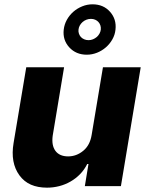

<svg xmlns="http://www.w3.org/2000/svg" viewBox="-20 -854 676 881"><path d="M42.3 -197.8 100.5 -545.5H274.1L221.9 -231.9Q218.8 -209.5 221.9 -191.9Q225.1 -174.4 234.2 -161.9Q243.3 -149.5 258 -142.9Q272.7 -136.4 292.6 -136.4Q331 -136.4 362.2 -162.3Q393.1 -187.9 400.6 -235.4L452.4 -545.5H625.7L534.8 0H369.3L386 -101.6H380.3Q367.2 -75.3 347.5 -55Q327.8 -34.8 303.6 -21Q279.5 -7.1 252 0Q224.4 7.1 195.7 7.1Q153.4 7.1 121.8 -6.7Q90.2 -20.6 69.2 -49.4Q27 -107.2 42.3 -197.8ZM272.4 -718Q275.2 -742.2 286.9 -763.3Q298.7 -784.4 316.6 -800.1Q334.5 -815.7 357.2 -824.9Q380 -834.2 404.5 -834.2Q454.5 -834.2 484.7 -800.1Q515.3 -766 509.9 -718Q507.5 -694.2 495.6 -673.3Q483.7 -652.3 465.7 -636.7Q447.8 -621.1 425.1 -612Q402.3 -603 378.2 -603Q328.8 -603 297.9 -636.7Q267 -670.5 272.4 -718ZM386.4 -669.7Q397 -669.7 406.6 -673.7Q416.2 -677.6 423.8 -684.1Q431.5 -690.7 436.4 -699.6Q441.4 -708.5 442.5 -718Q443.5 -728.3 440.7 -737.2Q437.9 -746.1 431.8 -752.8Q425.8 -759.6 416.9 -763.5Q408 -767.4 397.4 -767.4Q386.4 -767.4 376.4 -763.5Q366.5 -759.6 358.8 -752.8Q351.2 -746.1 346.2 -737.2Q341.3 -728.3 340.2 -718Q339.1 -708.5 342.2 -699.6Q345.2 -690.7 351.2 -684.1Q357.2 -677.6 366.3 -673.7Q375.4 -669.7 386.4 -669.7Z"/></svg>

Font: Inter P Extra Bold
Style: Italic
Weight: 800
Italic angle: 9.39999°
Designer: Rasmus Andersson
Foundry: rsms
Version: Version 3.018;git-588b23468